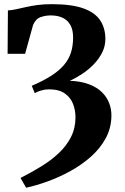

<svg xmlns="http://www.w3.org/2000/svg" viewBox="-20 -769 600 922"><path d="M105.5 132.5 78.5 85.5Q129 60 176.5 31Q224 2 261.5 -33Q299 -68 320.8 -110.8Q342.5 -153.5 342.5 -205.5Q342.5 -239 331 -269.5Q319.5 -300 291.5 -320Q263.5 -340 214.5 -340Q196 -340 176.8 -334.2Q157.5 -328.5 147 -321.5L132.5 -357Q188.5 -381 226.5 -405.5Q264.5 -430 287.5 -457.2Q310.5 -484.5 320.8 -516.8Q331 -549 331 -589Q331 -626 317.8 -649.2Q304.5 -672.5 280.5 -683.8Q256.5 -695 223.5 -695Q199 -695 175.2 -686.8Q151.5 -678.5 139 -649.5L100.5 -510.5H16.5L18 -719Q37 -720 58.5 -724.8Q80 -729.5 105.2 -735.2Q130.5 -741 161 -745Q191.5 -749 228.5 -749Q323.5 -749 379.8 -729Q436 -709 461 -671.5Q486 -634 486 -581.5Q486 -547.5 470.8 -517Q455.5 -486.5 430.5 -460.5Q405.5 -434.5 375.2 -414.5Q345 -394.5 315 -381Q369.5 -379 407.8 -364.2Q446 -349.5 469.8 -326Q493.5 -302.5 504.5 -273.2Q515.5 -244 515 -213Q514.5 -154.5 487.8 -105.2Q461 -56 416.8 -16.8Q372.5 22.5 318.5 52.2Q264.5 82 209.2 102Q154 122 105.5 132.5Z"/></svg>

Font: Merriweather 36pt ExtraBold
Style: Regular
Weight: 800
Designer: Eben Sorkin
Foundry: Eben Sorkin
Version: Version 2.100